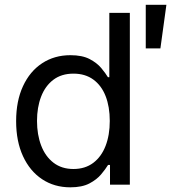

<svg xmlns="http://www.w3.org/2000/svg" viewBox="-20 -782 742 813"><path d="M277.8 11.2Q210 11.2 158.2 -23.2Q106.4 -57.6 77.4 -120.6Q48.3 -183.6 48.3 -269Q48.3 -354.5 77.4 -417.2Q106.4 -480 158.4 -514.2Q210.4 -548.3 278.3 -548.3Q328.1 -548.3 359.4 -532Q390.6 -515.6 408.7 -493.9Q426.8 -472.2 437 -455.1H442.9V-727.5H529.8V0H445.8V-83.5H437.5Q426.8 -65.9 408.2 -43.7Q389.6 -21.5 358.4 -5.1Q327.1 11.2 277.8 11.2ZM291 -66.4Q340.3 -66.4 374.8 -92.3Q409.2 -118.2 427 -164.1Q444.8 -210 444.8 -270Q444.8 -330.1 427.2 -375Q409.7 -419.9 375.2 -445.1Q340.8 -470.2 291 -470.2Q240.2 -470.2 205.8 -444.1Q171.4 -418 154.1 -372.8Q136.7 -327.6 136.7 -270Q136.7 -211.9 154.3 -165.8Q171.9 -119.6 206.5 -93Q241.2 -66.4 291 -66.4ZM597.2 -577.1V-761.7H684.6L659.2 -577.1Z"/></svg>

Font: Inter 17pt
Style: Regular
Weight: 400
Version: Version 4.001;git-66647c0bb